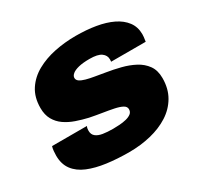

<svg xmlns="http://www.w3.org/2000/svg" viewBox="-152 -880 1105 1072"><g transform="rotate(-30 401.0 -344.0)"><path d="M392 12Q314 12 247.5 3Q181 -6 131.5 -26.5Q82 -47 54.5 -83.5Q27 -120 27 -175Q27 -188 28.5 -204.5Q30 -221 34 -233H259Q255 -226 254 -218.5Q253 -211 253 -205Q253 -181 269 -168Q285 -155 313 -150.5Q341 -146 378 -146Q397 -146 419.5 -147.5Q442 -149 462.5 -154Q483 -159 496 -169Q509 -179 509 -197Q509 -214 490.5 -224Q472 -234 440.5 -240.5Q409 -247 370.5 -253Q332 -259 292 -267Q253 -276 215.5 -289Q178 -302 148.5 -322.5Q119 -343 101.5 -374Q84 -405 84 -449Q84 -518 115.5 -566Q147 -614 200 -643.5Q253 -673 319 -686.5Q385 -700 455 -700Q524 -700 583.5 -690Q643 -680 687.5 -658.5Q732 -637 757.5 -603Q783 -569 783 -522Q783 -514 782 -504Q781 -494 778 -476H555Q556 -482 556 -485.5Q556 -489 556 -492Q556 -517 533.5 -533.5Q511 -550 458 -550Q415 -550 387 -543Q359 -536 345.5 -524.5Q332 -513 332 -500Q332 -486 345 -477Q358 -468 381.5 -461.5Q405 -455 435.5 -450Q466 -445 500 -439Q544 -432 589.5 -420.5Q635 -409 673 -389Q711 -369 734.5 -336.5Q758 -304 758 -254Q758 -186 728.5 -135.5Q699 -85 648 -52.5Q597 -20 531 -4Q465 12 392 12Z"/></g></svg>

Font: Archivo SemiExpanded Black
Style: Italic
Weight: 900
Width: 6
Italic angle: -10°
Designer: Hector Gatti
Foundry: Omnibus-Type
Version: Version 2.001